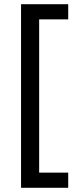

<svg xmlns="http://www.w3.org/2000/svg" viewBox="-20 -734 369 912"><path d="M304 158H80V-714H304V-642H166V86H304Z"/></svg>

Font: Noto Sans Ugaritic
Style: Regular
Weight: 400
Designer: Monotype Design Team
Foundry: Monotype Imaging Inc.
Version: Version 2.001; ttfautohint (v1.8.4.7-5d5b)